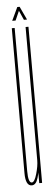

<svg xmlns="http://www.w3.org/2000/svg" viewBox="-51 -704 206 735"><g transform="rotate(-5 51.5 -336.5)"><path d="M70 0V-35V-600H81V0ZM28 -600V-179Q28 -94.5 28 -49.8Q28 -5 42 -5Q52.5 -5 61.2 -35.5Q70 -66 70 -88L73 -72Q73 -47 65.2 -20.5Q57.5 6 41 6Q17 6 17 -43.2Q17 -92.5 17 -184V-600ZM21 -628 45 -679H54L78 -628H66L50 -664L34 -628Z"/></g></svg>

Font: Anybody UltraCondensed Thin
Style: Regular
Weight: 100
Width: 1
Designer: Tyler Finck
Foundry: Etcetera Type Company
Version: Version 1.110